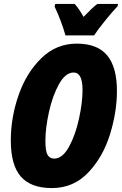

<svg xmlns="http://www.w3.org/2000/svg" viewBox="-20 -947 621 977"><path d="M35 -232Q35 -350 75 -464Q115 -578 191 -651.5Q267 -725 370 -725Q476 -725 525.5 -665Q575 -605 575 -484Q575 -377 539.5 -262.5Q504 -148 429 -69Q354 10 244 10Q137 10 86 -48.5Q35 -107 35 -232ZM400 -489Q400 -578 355 -578Q313 -578 280 -518.5Q247 -459 229 -376.5Q211 -294 211 -231Q211 -178 222 -159Q233 -140 256 -140Q298 -140 331 -200Q364 -260 382 -343Q400 -426 400 -489ZM258 -913 261 -927H360Q385 -899 405 -861Q450 -908 475 -927H581L578 -915Q553 -889 514.5 -841.5Q476 -794 459 -767H313Q304 -800 289 -840Q274 -880 258 -913Z"/></svg>

Font: Noto Sans UI CondBlack
Style: Italic
Weight: 900
Width: 3
Italic angle: -12°
Designer: Monotype Design Team
Foundry: Monotype Imaging Inc.
Version: Version 1.001